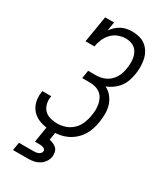

<svg xmlns="http://www.w3.org/2000/svg" viewBox="-235 -831 969 1139"><g transform="rotate(30 250.0 -261.5)"><path d="M205 8Q180 8 156 4.5Q132 1 110.5 -8Q89 -17 71.5 -32.5Q54 -48 44 -68.5Q34 -89 31 -113.5Q28 -138 32 -162Q32 -164 32.5 -166Q33 -168 33 -170H94Q94 -168 93.5 -167Q93 -166 93 -164Q89 -140 95 -116Q101 -92 117 -76Q133 -60 156.5 -53.5Q180 -47 205 -47Q232 -47 260 -56.5Q288 -66 309.5 -86.5Q331 -107 342.5 -134.5Q354 -162 358 -189Q362 -209 362.5 -229Q363 -249 359.5 -268Q356 -287 347.5 -304Q339 -321 324.5 -332.5Q310 -344 291 -349.5Q272 -355 252 -355H199L208 -410H262Q278 -410 295 -413.5Q312 -417 328 -425Q344 -433 357 -446Q370 -459 379 -474Q388 -489 393 -506Q398 -523 400 -539Q403 -557 403.5 -575Q404 -593 401 -609.5Q398 -626 390.5 -641.5Q383 -657 370.5 -667.5Q358 -678 341.5 -683Q325 -688 307 -688Q282 -688 256.5 -678.5Q231 -669 212 -649Q193 -629 182.5 -604.5Q172 -580 168 -554H107L137 -735H198L188 -675Q200 -691 214.5 -704.5Q229 -718 246.5 -727Q264 -736 282.5 -739.5Q301 -743 320 -743Q345 -743 369.5 -736.5Q394 -730 412.5 -715Q431 -700 443 -679Q455 -658 460 -634Q465 -610 465 -584.5Q465 -559 461 -533Q457 -510 449 -486Q441 -462 425.5 -441.5Q410 -421 388.5 -405.5Q367 -390 344 -381Q369 -369 387 -347Q405 -325 414 -297.5Q423 -270 423 -240Q423 -210 418 -180Q414 -155 406 -130Q398 -105 383.5 -82.5Q369 -60 348.5 -42Q328 -24 304 -12.5Q280 -1 255 3.5Q230 8 205 8ZM57 220 66 165H166Q174 165 181.5 164Q189 163 196.5 160Q204 157 210 151.5Q216 146 217 138Q219 131 214.5 125Q210 119 203.5 116.5Q197 114 190 113Q183 112 175 112H145L163 0H224L215 58Q229 61 242.5 67Q256 73 265.5 83Q275 93 278 108Q281 123 279 138Q276 157 264 174.5Q252 192 234 202.5Q216 213 196.5 216.5Q177 220 157 220Z"/></g></svg>

Font: Iosevka Slab Light
Style: Italic
Weight: 300
Italic angle: -9°
Monospace: yes
Designer: Belleve Invis
Foundry: Belleve Invis
Version: Version 11.1.1; ttfautohint (v1.8.3)